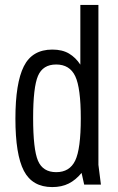

<svg xmlns="http://www.w3.org/2000/svg" viewBox="-20 -750 479 780"><path d="M306.4 -730V-487.4Q287.6 -516.2 260.4 -532.4Q233.2 -548.6 192.6 -548.6Q110.8 -548.6 76.7 -480.4Q42.6 -412.2 42.6 -268Q42.6 -122 77 -56Q111.4 10 192.2 10Q230.6 10 259.2 -4.4Q287.8 -18.8 311.4 -47.6L322 0H390L379.8 -80.4V-730ZM308.2 -268.8Q308.2 -145 285.6 -97.8Q263 -50.6 208.4 -50.6Q154 -50.6 134.3 -97Q114.6 -143.4 114.6 -270.6Q114.6 -395.4 134.3 -441.7Q154 -488 208.2 -488Q263 -488 285.6 -440.6Q308.2 -393.2 308.2 -268.8Z"/></svg>

Font: Secuela Light
Style: Regular
Weight: 300
Designer: Fernando Haro
Foundry: deFharo
Version: Version 1.708